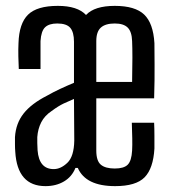

<svg xmlns="http://www.w3.org/2000/svg" viewBox="-20 -627 588 654"><path d="M135 7Q39 7 32 -110Q31 -122 31 -135Q31 -148 31 -160Q34 -207 60.5 -240.5Q87 -274 140 -301Q161 -313 184.5 -324Q208 -335 232 -345Q232 -380 232 -415Q232 -450 232 -485Q232 -517 219.5 -532Q207 -547 175 -547Q147 -547 133.5 -534Q120 -521 118 -487Q118 -470 118 -441.5Q118 -413 118 -392H44Q43 -409 42.5 -434.5Q42 -460 43 -480Q45 -547 75.5 -577Q106 -607 177 -607Q244 -607 273 -576Q302 -607 371 -607Q440 -607 471 -577.5Q502 -548 506 -480Q506 -457 506.5 -407Q507 -357 505 -292H308Q308 -251 308 -208Q308 -165 308 -114Q308 -79 323.5 -66Q339 -53 371 -53Q402 -53 415 -66Q428 -79 430 -114Q431 -132 430.5 -156Q430 -180 429 -209H505Q506 -189 506 -165Q506 -141 506 -121Q502 -53 472.5 -23Q443 7 372 7Q272 7 245 -55H237Q225 -25 198 -9Q171 7 135 7ZM308 -348H430Q431 -394 431 -430Q431 -466 430 -487Q429 -519 415 -533Q401 -547 371 -547Q339 -547 323.5 -533Q308 -519 308 -487Q308 -448 308 -414Q308 -380 308 -348ZM163 -51Q187 -51 209.5 -72.5Q232 -94 233 -148Q233 -182 232.5 -217.5Q232 -253 232 -290Q215 -283 197 -274.5Q179 -266 156 -249Q132 -233 120.5 -210.5Q109 -188 107 -160Q107 -152 107 -139.5Q107 -127 108 -115Q113 -51 163 -51Z"/></svg>

Font: Big Shoulders Display Medium
Style: Regular
Weight: 500
Designer: Patric King
Foundry: XO Type Co
Version: Version 1.000; ttfautohint (v1.8.2)